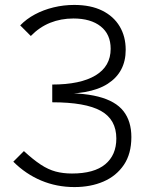

<svg xmlns="http://www.w3.org/2000/svg" viewBox="-20 -740 618 779"><path d="M77 -127Q115 -92 145.5 -72Q176 -52 206 -44Q236 -36 272 -36Q362 -36 407 -73.5Q452 -111 452 -178Q452 -255 389.5 -290Q327 -325 192 -325V-361Q308 -366 378.5 -348Q449 -330 481 -289Q513 -248 513 -184Q513 -116 482.5 -71Q452 -26 400 -3.5Q348 19 282 19Q210 19 147 -7.5Q84 -34 34 -84ZM192 -397Q306 -397 367.5 -434Q429 -471 429 -542Q429 -601 388.5 -633Q348 -665 278 -665Q227 -665 183.5 -647.5Q140 -630 105 -594L62 -637Q87 -663 121.5 -681.5Q156 -700 197 -710Q238 -720 281 -720Q348 -720 394.5 -697Q441 -674 465.5 -633Q490 -592 490 -538Q490 -447 417 -400Q344 -353 192 -360Z"/></svg>

Font: Moderustic Light
Style: Regular
Weight: 300
Designer: Tural Alisoy
Foundry: TAFT Foundry
Version: Version 2.120